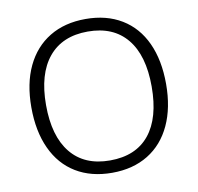

<svg xmlns="http://www.w3.org/2000/svg" viewBox="-81 -809 931 904"><g transform="rotate(-10 384.5 -357.5)"><path d="M62 -359Q62 -473 101 -555Q140 -637 212.5 -681Q285 -725 385 -725Q485 -725 557.5 -681Q630 -637 668 -554.5Q706 -472 706 -358Q706 -245 667.5 -162Q629 -79 556.5 -34.5Q484 10 384 10Q284 10 211.5 -34Q139 -78 100.5 -161.5Q62 -245 62 -359ZM637 -358Q637 -507 572 -586Q507 -665 385 -665Q263 -665 197.5 -585.5Q132 -506 132 -358Q132 -209 197 -129Q262 -49 384 -49Q508 -49 572.5 -128.5Q637 -208 637 -358Z"/></g></svg>

Font: OpenSansMMV
Style: Light
Weight: 300
Foundry: Ascender Corporation
Version: Version 4.001